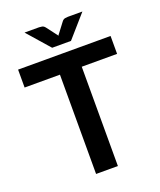

<svg xmlns="http://www.w3.org/2000/svg" viewBox="-164 -1013 927 1113"><g transform="rotate(-20 300.0 -456.0)"><path d="M585.5 -612.5H367.5V0H233V-612.5H15V-723H585.5ZM480.5 -912 360 -774.5H244L123.5 -912H213Q220.5 -912 231 -910Q241.5 -908 250 -897L294.5 -838.5Q297 -836 298.8 -833Q300.5 -830 302 -827.5Q303.5 -830 305.2 -833Q307 -836 309.5 -838.5L353.5 -896.5Q362 -908 372.8 -910Q383.5 -912 391 -912Z"/></g></svg>

Font: LatoLatin
Style: Bold
Weight: 700
Designer: Lukasz Dziedzic with Adam Twardoch and Botio Nikoltchev
Foundry: tyPoland Lukasz Dziedzic
Version: Version 2.015; 2015-08-06; http://www.latofonts.com/